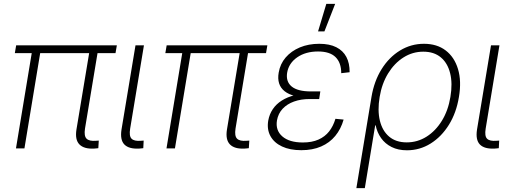

<svg xmlns="http://www.w3.org/2000/svg" viewBox="-20 -762 2639 986"><path d="M463.9 1Q411.6 3.9 387.9 -20.3Q364.3 -44.4 372.6 -96.7L441.9 -513.7H484.9L416.5 -101.6Q410.6 -63.5 424.6 -49.8Q438.5 -36.1 473.1 -39.1Q478 -39.6 480.7 -39.6Q483.4 -39.6 487.3 -40L484.9 -1Q480.5 -0.5 475.1 0Q469.7 0.5 463.9 1ZM62 0 147 -513.7H190.4L105.5 0ZM56.2 -489.3 63 -529.3H580.1L573.2 -489.3Z M695.3 1Q642.1 3.9 618.9 -19.8Q595.7 -43.5 604 -96.7L675.8 -529.3H719.2L648.4 -101.6Q642.1 -63 655.8 -49.6Q669.4 -36.1 704.1 -39.1Q708.5 -39.6 711.4 -39.6Q714.4 -39.6 717.8 -40L715.8 -1Q711.4 -0.5 706.1 0Q700.7 0.5 695.3 1Z M1236.8 1Q1184.6 3.9 1160.9 -20.3Q1137.2 -44.4 1145.5 -96.7L1214.8 -513.7H1257.8L1189.5 -101.6Q1183.6 -63.5 1197.5 -49.8Q1211.4 -36.1 1246.1 -39.1Q1251 -39.6 1253.7 -39.6Q1256.3 -39.6 1260.3 -40L1257.8 -1Q1253.4 -0.5 1248 0Q1242.7 0.5 1236.8 1ZM835 0 919.9 -513.7H963.4L878.4 0ZM829.1 -489.3 835.9 -529.3H1353L1346.2 -489.3Z M1527.3 9.3Q1468.8 9.3 1428.2 -9.8Q1387.7 -28.8 1368.9 -63Q1350.1 -97.2 1357.4 -142.1Q1363.3 -175.3 1380.9 -201.4Q1398.4 -227.5 1427 -245.6Q1455.6 -263.7 1494.1 -273.4Q1532.7 -283.2 1580.1 -283.2H1623.5L1619.1 -253.4H1569.3Q1525.9 -253.4 1490.2 -240.7Q1454.6 -228 1431.6 -203.6Q1408.7 -179.2 1402.3 -143.6Q1394 -92.8 1429.9 -61.5Q1465.8 -30.3 1535.2 -30.3Q1582 -30.3 1615.5 -45.2Q1648.9 -60.1 1670.2 -87.2Q1691.4 -114.3 1702.6 -151.9L1744.6 -147.9Q1731 -99.6 1701.9 -64.2Q1672.9 -28.8 1629.2 -9.8Q1585.4 9.3 1527.3 9.3ZM1576.2 -260.3Q1529.3 -260.3 1495.6 -268.8Q1461.9 -277.3 1441.4 -293.7Q1420.9 -310.1 1413.3 -334Q1405.8 -357.9 1411.1 -388.7Q1418.5 -433.6 1447 -466.8Q1475.6 -500 1520 -518.6Q1564.5 -537.1 1619.6 -537.1Q1672.4 -537.1 1707 -519.5Q1741.7 -502 1758.8 -469.5Q1775.9 -437 1775.4 -391.1L1732.4 -386.2Q1732.4 -439.9 1703.1 -468.8Q1673.8 -497.6 1613.3 -497.6Q1549.3 -497.6 1506.1 -467.5Q1462.9 -437.5 1454.6 -388.7Q1447.3 -342.8 1478 -317.6Q1508.8 -292.5 1576.7 -292.5H1625L1620.1 -260.3ZM1613.3 -600.6 1655.8 -742.2H1701.2L1646 -600.6Z M1810.1 204.1 1887.7 -264.2Q1901.4 -345.7 1939.7 -407Q1978 -468.3 2034.4 -502.7Q2090.8 -537.1 2157.2 -537.1Q2224.1 -537.1 2268.8 -502.9Q2313.5 -468.8 2332 -407.5Q2350.6 -346.2 2336.9 -264.6Q2323.7 -183.1 2285.4 -121.3Q2247.1 -59.6 2191.4 -24.9Q2135.7 9.8 2069.8 9.8Q2024.4 9.8 1991 -7.1Q1957.5 -23.9 1937 -53Q1916.5 -82 1909.2 -118.2H1906.7L1853.5 204.1ZM2068.8 -30.8Q2124 -30.8 2170.7 -60.3Q2217.3 -89.8 2249.5 -142.3Q2281.7 -194.8 2293 -264.2Q2304.7 -333.5 2291.7 -385.7Q2278.8 -438 2243.9 -467.3Q2209 -496.6 2153.8 -496.6Q2098.6 -496.6 2052 -467Q2005.4 -437.5 1973.1 -385Q1940.9 -332.5 1929.7 -264.2Q1918 -194.8 1930.9 -142.1Q1943.8 -89.4 1978.8 -60.1Q2013.7 -30.8 2068.8 -30.8Z M2521 1Q2467.8 3.9 2444.6 -19.8Q2421.4 -43.5 2429.7 -96.7L2501.5 -529.3H2544.9L2474.1 -101.6Q2467.8 -63 2481.4 -49.6Q2495.1 -36.1 2529.8 -39.1Q2534.2 -39.6 2537.1 -39.6Q2540 -39.6 2543.5 -40L2541.5 -1Q2537.1 -0.5 2531.7 0Q2526.4 0.5 2521 1Z"/></svg>

Font: Inter 24pt ExtraLight
Style: Italic
Weight: 250
Italic angle: -9.3988°
Version: Version 4.001;git-66647c0bb